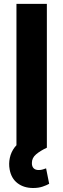

<svg xmlns="http://www.w3.org/2000/svg" viewBox="-20 -747 321 971"><path d="M217 -727.3V0H63.2V-727.3ZM147.7 203.8Q100.5 203.8 68.7 179.5Q36.9 155.2 28.8 110.1Q23.4 81 29.7 51.5Q35.9 22 54.5 -2.5Q73.2 -27 104.4 -40.8L217 0Q183.6 15.6 162.3 33.7Q141 51.8 141.3 77.4Q141 94.5 149.9 103.7Q158.7 112.9 175.8 112.9Q187.5 112.9 196.7 109.9Q206 106.9 213.1 104.4L228.7 182.5Q215.6 190 195.1 196.9Q174.7 203.8 147.7 203.8Z"/></svg>

Font: InterMG
Style: Bold
Weight: 700
Designer: Rasmus Andersson
Foundry: rsms
Version: Version 3.019;December 26, 2023;FontCreator 15.0.0.2955 64-b